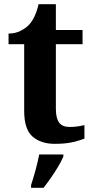

<svg xmlns="http://www.w3.org/2000/svg" viewBox="-20 -680 445 921"><path d="M243 10Q176 10 136 -25Q96 -60 96 -148V-468H21V-519Q53 -519 78.5 -532Q104 -545 119 -561Q150 -594 165 -660H248V-536H376V-468H248V-158Q248 -113 263.5 -92Q279 -71 314 -71Q334 -71 351.5 -73.5Q369 -76 385 -80V-15Q369 -8 332.5 1Q296 10 243 10ZM129 208Q139 178 150.5 136Q162 94 168 61H284V71Q275 92 259 119Q243 146 224.5 172.5Q206 199 189 221H129Z"/></svg>

Font: Noto Serif Toto
Style: Bold
Weight: 700
Designer: Monotype Design Team
Foundry: Monotype Imaging Inc.
Version: Version 2.001; ttfautohint (v1.8.4.7-5d5b)